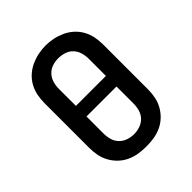

<svg xmlns="http://www.w3.org/2000/svg" viewBox="-207 -876 1014 1014"><g transform="rotate(-45 300.0 -369.0)"><path d="M300 8Q271 8 242.5 3.5Q214 -1 188 -13Q162 -25 141 -45Q120 -65 106 -90Q92 -115 86.5 -143Q81 -171 81 -200V-535Q81 -564 86.5 -592Q92 -620 106 -645.5Q120 -671 141.5 -690.5Q163 -710 189 -722Q215 -734 243 -740Q271 -746 300 -746Q329 -746 357 -740Q385 -734 411 -722Q437 -710 458.5 -690.5Q480 -671 494 -645.5Q508 -620 513.5 -592Q519 -564 519 -535V-200Q519 -171 513.5 -143Q508 -115 494 -90Q480 -65 459 -45Q438 -25 412 -13Q386 -1 357.5 3.5Q329 8 300 8ZM412 -407V-535Q412 -558 405.5 -580.5Q399 -603 383 -620Q367 -637 344.5 -644Q322 -651 299 -651Q276 -651 254 -643.5Q232 -636 216.5 -619Q201 -602 194.5 -580Q188 -558 188 -535V-407ZM300 -84Q323 -84 345 -91.5Q367 -99 383 -115.5Q399 -132 405.5 -154.5Q412 -177 412 -200V-328H188V-200Q188 -177 194.5 -154.5Q201 -132 217 -115.5Q233 -99 255 -91.5Q277 -84 300 -84Z"/></g></svg>

Font: Iosevka Slab Semibold Extended
Style: Regular
Weight: 600
Width: 7
Monospace: yes
Designer: Belleve Invis
Foundry: Belleve Invis
Version: Version 11.1.0; ttfautohint (v1.8.3)